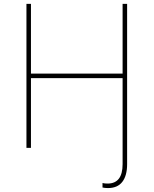

<svg xmlns="http://www.w3.org/2000/svg" viewBox="-20 -747 776 970"><path d="M525.6 203.1Q509.2 203.1 497.9 200.3V177.6Q508.5 180.4 523.4 180.4Q599.4 180.4 599.4 82.4V-352.3H136.4V0H113.6V-727.3H136.4V-375H599.4V-727.3H622.2V82.4Q622.2 140.3 598 171.7Q573.9 203.1 525.6 203.1Z"/></svg>

Font: Linik Sans Thin
Style: Regular
Weight: 100
Designer: Fonts by Rasmus Andersson / Changes by Cristiano Sobral with parts from Marc Monis
Foundry: rsms
Version: Version 3.020; ttfautohint (v1.6)